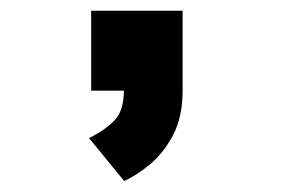

<svg xmlns="http://www.w3.org/2000/svg" viewBox="-20 -169 540 358"><path d="M150 0V-149H320.5V0Q320.5 49.5 302.5 83.2Q284.5 117 259.2 137.8Q234 158.5 211.5 168.5L146 88.5Q174.5 74.5 192.8 56.2Q211 38 211 0Z"/></svg>

Font: Trispace
Style: Bold
Weight: 700
Designer: Tyler Finck
Foundry: Etcetera Type Company
Version: Version 1.210; ttfautohint (v1.8.3)